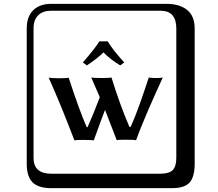

<svg xmlns="http://www.w3.org/2000/svg" viewBox="-20 -774 1140 1006"><path d="M543.9 -557.6Q573.7 -509.3 630.9 -446.8L609.9 -431.2Q554.2 -465.8 522 -499.5Q494.1 -470.7 435.1 -431.2L414.1 -446.8Q477.5 -519.5 501 -557.6ZM370.1 -38.1Q296.9 -230 234.9 -367.2Q247.1 -364.3 289.1 -364Q331.1 -363.8 339.8 -367.2Q394 -200.2 434.1 -107.9H439Q468.8 -174.8 502.9 -264.6Q479.5 -320.3 458 -368.2Q470.2 -365.2 512.2 -365.2Q554.2 -365.2 564 -368.2Q608.9 -223.1 658.2 -108.9H664.1Q676.3 -134.8 690.2 -170.4Q704.1 -206.1 713.6 -232.9Q723.1 -259.8 738 -303.5Q752.9 -347.2 759.8 -368.2Q766.6 -365.2 800.8 -365.2Q825.7 -365.2 833 -368.2Q820.8 -342.3 796.4 -287.6Q772 -232.9 758.1 -200.9Q744.1 -168.9 725.6 -123.5Q707 -78.1 692.9 -39.1Q686 -42 632.8 -42Q598.6 -42 591.8 -39.1Q554.7 -136.2 530.3 -198.2Q514.6 -158.7 471.2 -38.1Q464.4 -41 410.2 -41Q377.9 -41 370.1 -38.1ZM249 -717.8Q204.1 -717.8 179.9 -693.8Q155.8 -669.9 155.8 -625V53.2Q155.8 136.2 249 136.2H820.8Q865.7 136.2 884.8 117.2Q903.8 98.1 903.8 53.2V-625Q903.8 -717.8 820.8 -717.8ZM1000 84Q1000 152.8 973.4 182.4Q946.8 211.9 880.9 211.9H249Q181.2 211.9 150.6 181.4Q120.1 150.9 120.1 84V-625Q120.1 -687 154.1 -720.5Q188 -753.9 249 -753.9H851.1Q920.9 -753.9 960.4 -721.9Q1000 -689.9 1000 -625Z"/></svg>

Font: Linux Biolinum Keyboard O
Style: Regular
Weight: 700
Designer: Philipp H. Poll
Foundry: Philipp H. Poll
Version: Version 0.6.1